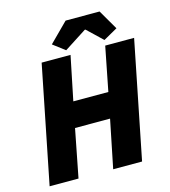

<svg xmlns="http://www.w3.org/2000/svg" viewBox="-121 -931 910 1027"><g transform="rotate(-15 334.0 -417.0)"><path d="M26 0 156 -650H316L266 -406H460L508 -650H668L538 0H378L432 -266H238L186 0ZM300 -680 234 -730 338 -834H526L590 -724L512 -680L428 -760H424Z"/></g></svg>

Font: mr_Source Sans Pro
Style: Italic
Weight: 900
Italic angle: -11°
Designer: Paul D. Hunt
Foundry: Adobe Systems Incorporated
Version: Version 1.076;July 10, 2024;FontCreator 11.5.0.2430 64-bit